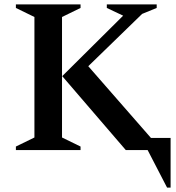

<svg xmlns="http://www.w3.org/2000/svg" viewBox="-20 -680 798 870"><path d="M52 0V-16L136 -57V-603L52 -644V-660H345V-644L261 -603V-57L345 -16V0ZM262 -335 538 -609 464 -644V-660H690V-644L624 -617L380 -380L664 -55H753V170H737L649 0H550Z"/></svg>

Font: Spectral SemiBold
Style: Regular
Weight: 600
Designer: Jean-Baptiste Levee
Foundry: Production Type
Version: Version 2.001